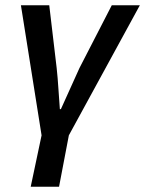

<svg xmlns="http://www.w3.org/2000/svg" viewBox="-20 -511 548 725"><path d="M96 194 137 0 59 -491H166L194 -254Q198 -217 200.5 -177Q203 -137 206 -99H210Q227 -136 245 -176.5Q263 -217 280 -254L402 -491H508L240 0L203 194Z"/></svg>

Font: Source Sans 3 Semibold
Style: Italic
Weight: 600
Italic angle: -11°
Designer: Paul D. Hunt
Foundry: Adobe
Version: Version 3.052;hotconv 1.1.0;makeotfexe 2.6.0